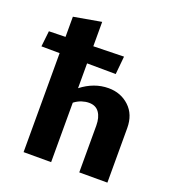

<svg xmlns="http://www.w3.org/2000/svg" viewBox="-159 -826 845 930"><g transform="rotate(20 264.0 -361.5)"><path d="M354 0V-241Q354 -283 336.5 -308Q319 -333 284 -333Q266 -333 247.5 -327Q229 -321 213 -309.5Q197 -298 187 -281L149 -322Q178 -357 209.5 -381.5Q241 -406 276 -419Q311 -432 349 -432Q412 -432 455.5 -391.5Q499 -351 499 -281V0ZM67 0V-698L209 -723V0ZM357 -508 -27 -511 -18 -592 366 -601Z"/></g></svg>

Font: Ysabeau Office ExtraBold
Style: Regular
Weight: 800
Designer: Christian Thalmann (Catharsis Fonts)
Version: Version 2.001;gftools[0.9.30]; featfreeze: tnum,lnum,ss02